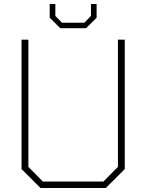

<svg xmlns="http://www.w3.org/2000/svg" viewBox="-20 -934 727 954"><path d="M279 -794 227 -846V-914H255V-855L288 -821H399L432 -855V-914H460V-846L408 -794ZM181 0 87 -94V-737H121V-105L193 -32H494L566 -105V-737H600V-94L506 0Z"/></svg>

Font: Tomorrow ExtraLight
Style: Regular
Weight: 275
Designer: Tony de Marco, Monica Rizzolli
Foundry: Just in Type
Version: Version 2.002